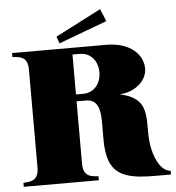

<svg xmlns="http://www.w3.org/2000/svg" viewBox="-59 -943 917 1001"><g transform="rotate(-5 399.5 -442.5)"><path d="M710 -117C666 -260 757 -396 564 -437C640 -439 709 -492 709 -560C709 -630 645 -700 519 -700H25V-679C64 -677 105 -674 105 -607V-93C105 -26 64 -23 25 -21V0H418V-21C382 -23 338 -25 338 -93V-420H386C511 -420 430 -218 477 -96C510 -10 596 3 717 3H795V-17C762 -17 729 -53 710 -117ZM375 -456H338V-665H375C439 -665 470 -613 470 -561C470 -508 438 -456 375 -456ZM529 -823 502 -888 263 -765 276 -729Z"/></g></svg>

Font: Sprat Black
Style: Regular
Weight: 900
Designer: Ethan Nakache
Foundry: Collletttivo
Version: Version 2.000;Glyphs 3.2 (3217)